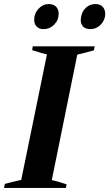

<svg xmlns="http://www.w3.org/2000/svg" viewBox="-37 -929 540 949"><path d="M132 -831Q132 -863 153.5 -886Q175 -909 204 -909Q227 -909 240 -896Q253 -883 253 -862Q253 -830 231 -807.5Q209 -785 178 -785Q157 -785 144.5 -797.5Q132 -810 132 -831ZM362 -830Q362 -835 364 -847Q369 -874 388.5 -891.5Q408 -909 435 -909Q458 -909 470.5 -895.5Q483 -882 483 -860Q483 -852 482 -847Q476 -820 456 -802.5Q436 -785 409 -785Q386 -785 374 -797.5Q362 -810 362 -830ZM-13 -20Q16 -28 68 -40L195 -660Q178 -663 122 -681L125 -700H431L427 -680Q418 -677 370 -665L345 -659L219 -39Q241 -35 292 -18L289 0H-17Z"/></svg>

Font: Trirong
Style: Bold Italic
Weight: 700
Italic angle: -12°
Designer: Katatrad Team
Foundry: CadsonDemak
Version: Version 1.001